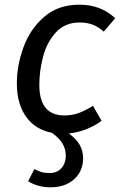

<svg xmlns="http://www.w3.org/2000/svg" viewBox="-20 -559 512 820"><path d="M148 -196Q148 -66 255 -66Q288 -66 315.5 -76Q343 -86 377 -107L414 -43Q350 3 274 11Q335 54 335 116Q335 172 296.5 206.5Q258 241 196 241Q142 241 100 215L127 163Q142 171 156 175.5Q170 180 191 180Q224 180 242.5 159Q261 138 261 105Q261 49 201 8Q130 -6 91 -61Q52 -116 52 -203Q52 -279 80 -356.5Q108 -434 168 -486.5Q228 -539 319 -539Q411 -539 472 -481L423 -424Q399 -445 375 -454Q351 -463 320 -463Q258 -463 219.5 -421.5Q181 -380 164.5 -319Q148 -258 148 -196Z"/></svg>

Font: FiraGO
Style: Italic
Weight: 400
Italic angle: -8°
Designer: bBox Type GmbH
Foundry: bBox Type GmbH
Version: Version 1.001